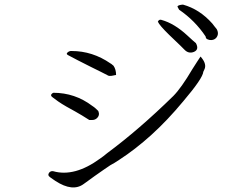

<svg xmlns="http://www.w3.org/2000/svg" viewBox="-20 -826 1040 832"><path d="M916 -661Q905 -650 887 -653Q887 -653 884 -654Q881 -655 876 -657Q871 -662 871 -668Q825 -737 756 -784Q748 -798 749 -799Q755 -805 773 -806Q845 -786 900 -724Q905 -717 910 -711Q915 -705 919 -700Q931 -678 916 -661ZM820 -601Q797 -592 779 -611Q777 -614 713 -675Q671 -716 664 -732Q669 -743 679 -740Q708 -732 736 -715Q764 -698 791 -673Q805 -660 814.5 -651.5Q824 -643 829 -639Q844 -611 820 -601ZM472 -499Q452 -494 444 -501Q434 -506 416.5 -515Q399 -524 374 -536Q308 -569 275 -587Q263 -593 277 -602Q284 -606 290 -605Q381 -605 459 -551Q463 -549 466 -546Q469 -543 472 -541Q483 -525 483 -501Q482 -501 479 -500.5Q476 -500 472 -499ZM343 -29Q295 7 220 -42Q216 -44 210.5 -48.5Q205 -53 197 -58Q184 -67 194 -79Q201 -86 211 -84Q303 -58 414 -139Q421 -144 428.5 -149.5Q436 -155 444 -162Q583 -265 731 -410Q765 -444 814 -527Q825 -544 833.5 -557.5Q842 -571 849 -581Q874 -553 868 -531Q867 -527 865 -523.5Q863 -520 861 -515Q859 -487 774 -387Q706 -305 636.5 -242Q567 -179 496 -133Q486 -126 476.5 -120.5Q467 -115 458 -110Q447 -103 430 -91Q413 -79 390 -63Q374 -52 362.5 -43Q351 -34 343 -29ZM399 -313Q391 -306 379 -306H367Q360 -311 335 -326Q310 -341 268 -364Q247 -376 232 -386.5Q217 -397 207 -405Q196 -413 206 -421Q210 -423 211 -424Q305 -424 380 -367Q388 -362 394.5 -356Q401 -350 406 -345Q414 -326 399 -313Z"/></svg>

Font: New Tegomin
Style: Regular
Weight: 400
Designer: Kyosuke Nagai
Version: Version 1.000